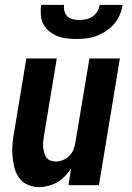

<svg xmlns="http://www.w3.org/2000/svg" viewBox="-20 -760 540 788"><path d="M140 8Q115 8 93 -2Q71 -12 57.5 -31.5Q44 -51 38.5 -74.5Q33 -98 31 -123Q29 -148 31.5 -173Q34 -198 39 -223L88 -520H213L161 -206Q159 -194 157.5 -182Q156 -170 157 -158.5Q158 -147 160.5 -136Q163 -125 169 -115.5Q175 -106 186 -101.5Q197 -97 209 -97Q224 -97 239.5 -103.5Q255 -110 266 -122Q277 -134 282.5 -149Q288 -164 290 -179L347 -520H472L386 0H261L272 -69Q261 -52 246.5 -37Q232 -22 215 -12Q198 -2 178.5 3Q159 8 140 8ZM293 -600Q272 -600 252 -602.5Q232 -605 214 -612.5Q196 -620 181 -632.5Q166 -645 157.5 -662Q149 -679 147.5 -699Q146 -719 149 -740H243Q241 -726 244.5 -713.5Q248 -701 257 -692.5Q266 -684 279 -681Q292 -678 306 -678Q320 -678 334 -681Q348 -684 360 -692.5Q372 -701 379.5 -713.5Q387 -726 389 -740H483Q480 -719 471.5 -699Q463 -679 448.5 -662Q434 -645 415 -632.5Q396 -620 376 -612.5Q356 -605 335 -602.5Q314 -600 293 -600Z"/></svg>

Font: Iosevka SS18 Extrabold
Style: Italic
Weight: 800
Italic angle: -9°
Monospace: yes
Designer: Belleve Invis
Foundry: Belleve Invis
Version: Version 25.1.1; ttfautohint (v1.8.4)